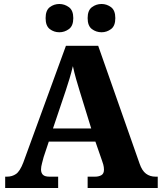

<svg xmlns="http://www.w3.org/2000/svg" viewBox="-20 -944 812 964"><path d="M6 0V-57H15Q41 -57 60.5 -70.5Q80 -84 97 -128L311 -714H473L681 -122Q693 -87 713 -72Q733 -57 761 -57H772V0H420V-57H457Q476 -57 489 -64.5Q502 -72 502 -92Q502 -105 498.5 -118Q495 -131 492 -138L459 -233H225L199 -155Q196 -143 191 -124.5Q186 -106 186 -93Q186 -76 195.5 -66.5Q205 -57 228 -57H272V0ZM246 -299H438L380 -487Q371 -516 362 -547.5Q353 -579 346 -612Q338 -579 329 -549Q320 -519 310 -489ZM490 -782Q463 -782 441.5 -798Q420 -814 420 -853Q420 -892 441.5 -908Q463 -924 490 -924Q516 -924 537.5 -908Q559 -892 559 -853Q559 -814 537.5 -798Q516 -782 490 -782ZM278 -782Q251 -782 230 -798Q209 -814 209 -853Q209 -892 230 -908Q251 -924 278 -924Q304 -924 326 -908Q348 -892 348 -853Q348 -814 326 -798Q304 -782 278 -782Z"/></svg>

Font: Noto Serif Devanagari ExtraBold
Style: Regular
Weight: 800
Designer: Universal Thirst, Indian Type Foundry and the Monotype Design Team
Foundry: Monotype Imaging Inc.
Version: Version 2.004; ttfautohint (v1.8.4.7-5d5b)